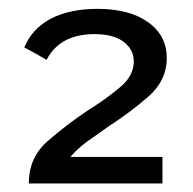

<svg xmlns="http://www.w3.org/2000/svg" viewBox="-20 -735 440 438"><path d="M360.4 -602.5Q360.4 -654.3 317.4 -684.6Q275.4 -714.8 202.1 -714.8Q139.6 -714.8 95.7 -692.4Q52.7 -668.9 36.1 -627.9Q36.1 -627.9 35.2 -627.9Q35.2 -627 35.2 -627Q35.2 -627 60.5 -613.3Q85.9 -598.6 85.9 -598.6Q85.9 -598.6 86.9 -599.6Q86.9 -599.6 86.9 -599.6Q101.6 -627.9 128.9 -642.6Q157.2 -657.2 195.3 -657.2Q237.3 -657.2 260.7 -640.6Q285.2 -623 285.2 -594.7Q285.2 -561.5 252.9 -535.2Q221.7 -508.8 180.7 -483.4Q133.8 -452.1 89.8 -414.1Q45.9 -376 45.9 -318.4Q45.9 -318.4 45.9 -317.4Q45.9 -316.4 45.9 -316.4Q45.9 -316.4 85 -316.4Q125 -316.4 175.8 -316.4Q237.3 -316.4 293.9 -316.4Q350.6 -316.4 350.6 -316.4Q350.6 -316.4 350.6 -346.7Q350.6 -377 350.6 -377Q350.6 -377 324.2 -377Q296.9 -377 261.7 -377Q218.8 -377 179.7 -377Q140.6 -377 140.6 -377Q155.3 -394.5 178.7 -412.1Q202.1 -428.7 228.5 -447.3Q274.4 -476.6 317.4 -513.7Q360.4 -550.8 360.4 -602.5Z"/></svg>

Font: umazing
Style: Display
Weight: 400
Designer: umazing